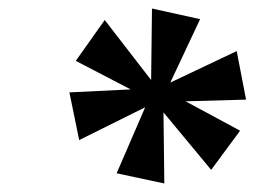

<svg xmlns="http://www.w3.org/2000/svg" viewBox="-20 -785 606 451"><path d="M366 -354 254 -378 321 -533 166 -456 143 -568 287 -575 158 -642 226 -738 335 -597 337 -765 450 -740 380 -591 536 -665 558 -551 416 -547 544 -478 476 -386 364 -521Z"/></svg>

Font: Noto Serif SemiCondensed ExtraBold
Style: Italic
Weight: 800
Width: 4
Italic angle: -12°
Designer: Monotype Design Team
Foundry: Monotype Imaging Inc.
Version: Version 2.014; ttfautohint (v1.8.4.7-5d5b)